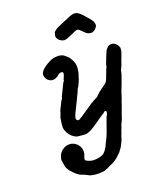

<svg xmlns="http://www.w3.org/2000/svg" viewBox="-134 -781 889 1104"><g transform="rotate(-15 311.0 -229.0)"><path d="M190 -161 191 -163Q191 -162 190 -161ZM255 -479Q264 -481 274 -480Q290 -478 296 -474Q297 -473 302 -470Q319 -460 330 -446Q343 -429 349 -413Q352 -404 353 -390Q354 -381 353 -373Q353 -360 349 -344Q347 -337 346.5 -334.5Q346 -332 345 -328L344 -321L338 -302Q335 -295 333 -289Q331 -283 330 -280Q329 -279 328 -276.5Q327 -274 326 -272.5Q325 -271 325 -271L322 -266Q321 -263 321 -259Q320 -255 309 -226Q301 -206 299 -200Q289 -174 279 -148Q275 -140 273 -132Q265 -109 269 -101Q275 -90 287 -95Q294 -98 353 -147Q381 -170 382 -171V-170Q385 -171 392 -177L399 -182Q398 -180 404 -185Q408 -188 408.5 -187.5Q409 -187 411 -189Q413 -191 415 -192Q424 -198 424 -201Q424 -201 424 -202Q429 -204 429 -207Q429 -207 432.5 -210.5Q436 -214 436 -215Q436 -216 456 -233Q484 -256 489 -264Q495 -274 503 -306Q505 -312 507 -319.5Q509 -327 511 -335L514 -342L517 -350Q517 -354 516 -353Q516 -353 516.5 -355Q517 -357 517.5 -360Q518 -363 519 -367L534 -419L535 -420Q536 -422 537 -426Q540 -440 546 -447Q547 -449 551 -453.5Q555 -458 555 -458Q555 -460 564 -464Q583 -472 600 -461Q610 -454 616 -445Q620 -438 622 -433Q622 -430 622 -423.5Q622 -417 621.5 -414Q621 -411 620 -405Q615 -383 609 -365Q608 -360 606 -353Q600 -327 597 -322Q590 -307 590 -296Q590 -289 586 -275Q585 -271 583 -262.5Q581 -254 578.5 -245.5Q576 -237 573 -225Q568 -206 566 -202L560 -180Q560 -180 560 -178Q560 -177 558 -170Q557 -164 554.5 -154.5Q552 -145 550.5 -139.5Q549 -134 548 -131Q547 -128 545 -118.5Q543 -109 541 -102Q539 -95 536.5 -85.5Q534 -76 533 -73Q532 -70 531 -65Q527 -50 523 -33Q519 -20 517 -16Q512 -6 511 2Q509 14 507 18Q507 20 504 28Q502 37 498 51Q496 57 494.5 62.5Q493 68 493 71Q493 76 488 89Q478 116 473 125Q470 129 468 132Q460 147 456 151Q447 159 445 163Q439 171 425 183Q422 186 417.5 189Q413 192 410.5 194Q408 196 399 201Q388 206 379 212Q367 220 362 221Q358 223 356 225Q353 227 338 230Q313 235 293 234Q277 233 270 232Q260 230 258 229Q257 228 254 227Q251 226 243 222.5Q235 219 229 217.5Q223 216 218.5 214.5Q214 213 213 213Q209 213 196.5 205.5Q184 198 175 190Q165 182 156 173Q147 163 141 152Q134 139 130 115Q129 109 128 108Q127 107 127 100.5Q127 94 129 87Q133 64 149 48Q171 27 198 27Q209 27 218 30Q233 35 245 47Q252 54 257 64Q264 77 264 93Q264 105 259 119Q255 132 257 135Q258 136 258 137Q257 139 263 142Q267 144 269 145Q276 148 291 151Q303 153 319 150Q334 148 344 144Q364 137 369 131Q371 129 372 127Q378 120 379 118Q380 116 381.5 113.5Q383 111 383 111Q383 111 383.5 110Q384 109 386.5 104.5Q389 100 390 98Q391 96 391 95.5Q391 95 393 90.5Q395 86 395 84.5Q395 83 398 76Q401 69 402.5 65.5Q404 62 407 54Q410 46 412 40.5Q414 35 416 27Q418 19 420 14Q423 0 430 -25Q436 -48 439 -59Q443 -75 444 -75Q446 -75 450 -92Q451 -99 448 -102Q442 -107 439 -104L438 -102L433 -97Q417 -85 406 -76Q402 -72 400 -70.5Q398 -69 392 -64Q386 -59 382 -55.5Q378 -52 374 -49Q365 -41 359 -37Q355 -34 350 -30Q334 -17 322 -12Q312 -7 306 -5Q299 -3 258 -4Q249 -4 243 -6Q218 -15 202 -35Q195 -44 190 -54Q186 -62 184 -70L182 -78Q183 -77 183 -78.5Q183 -80 182.5 -84.5Q182 -89 182.5 -97.5Q183 -106 183 -114.5Q183 -123 184 -127Q185 -131 184 -132Q184 -134 193 -164Q194 -169 194 -172Q195 -175 206 -204Q213 -222 215 -226L217 -230Q217 -229 218 -231Q222 -238 224 -245Q224 -248 223.5 -248.5Q223 -249 243 -299Q249 -314 252 -322Q255 -330 256 -330Q257 -330 258.5 -334Q260 -338 259 -339Q258 -339 260 -344Q268 -365 268 -374Q268 -385 258 -385Q255 -385 250.5 -383.5Q246 -382 245 -381Q240 -380 235.5 -373.5Q231 -367 215 -359Q199 -351 183 -357Q165 -363 156 -382Q147 -400 159 -419Q169 -435 197 -455Q207 -462 209 -463Q210 -463 212 -464Q217 -469 233 -475Q244 -478 255 -479ZM411 -692Q413 -692 420 -692Q427 -692 430 -691Q445 -686 468 -665Q471 -661 479 -654Q496 -639 504 -629Q519 -613 519 -597Q519 -590 516 -585Q514 -582 512 -578.5Q510 -575 505 -570Q494 -560 481 -559Q470 -558 458 -564Q451 -567 434 -582Q421 -593 415 -596Q413 -597 409 -597Q405 -597 400 -595Q390 -591 383 -586Q379 -583 371 -579.5Q363 -576 358 -572Q343 -564 333 -561Q329 -560 324.5 -559Q320 -558 315 -559Q303 -561 292 -569Q286 -573 283 -579Q281 -582 281 -582Q278 -583 277 -595Q277 -602 280 -610V-611V-615V-616Q285 -624 295 -632Q301 -637 331.5 -653.5Q362 -670 364 -670Q368 -670 368 -672Q368 -673 383 -681Q403 -690 411 -692Z"/></g></svg>

Font: TT2020 Style E
Style: Italic
Weight: 400
Italic angle: -15°
Version: Version 0.2.000